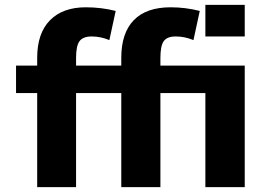

<svg xmlns="http://www.w3.org/2000/svg" viewBox="-20 -770 1098 790"><path d="M825 -620V-750H987V-620ZM640 -500H987V0H825V-387H640V0H479V-387H293V0H133V-387H46V-500H133V-532Q133 -633 185.5 -686.5Q238 -740 333 -740Q397 -740 456 -725L430 -605Q394 -620 357 -620Q322 -620 307.5 -601Q293 -582 293 -532V-500H479V-532Q479 -634 530.5 -687Q582 -740 682 -740Q743 -740 802 -725L776 -605Q740 -620 703 -620Q668 -620 654 -601Q640 -582 640 -532Z"/></svg>

Font: Mplus 1p ExtraBold
Style: Regular
Weight: 800
Version: Version 1.061